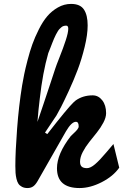

<svg xmlns="http://www.w3.org/2000/svg" viewBox="-20 -951 623 971"><path d="M207.5 -280.3 219.2 -272.9Q320.8 -403.3 350.1 -431.6Q357.9 -439.5 362.8 -442.9Q399.4 -468.8 448.7 -468.8Q477.5 -468.8 497.1 -443.8Q516.6 -418.9 516.6 -378.9Q516.6 -356.9 502.9 -331.1Q489.3 -305.2 470 -281Q450.7 -256.8 431.4 -232.7Q412.1 -208.5 398.4 -182.1Q384.8 -155.8 384.8 -133.3Q384.8 -115.7 393.3 -108.2Q401.9 -100.6 419.9 -100.6Q437.5 -100.6 460.7 -120.4Q483.9 -140.1 517.1 -179.7Q550.3 -219.2 553.7 -222.7L583 -103Q552.7 -59.6 494.6 -29.8Q436.5 0 382.3 0Q268.1 0 268.1 -100.1Q268.1 -172.4 337.9 -262.7Q342.8 -267.6 350.8 -275.1Q358.9 -282.7 362.5 -286.4Q366.2 -290 370.4 -295.2Q374.5 -300.3 376.2 -304.2Q377.9 -308.1 377.9 -312Q377.9 -335 363.8 -335Q341.8 -335 313.5 -286.6L169.9 -34.7Q158.7 -15.6 147 -7.8Q135.3 0 119.1 0Q103 0 91.3 -6.1Q79.6 -12.2 73.2 -21.7Q66.9 -31.2 63.2 -46.9Q59.6 -62.5 58.6 -76.9Q57.6 -91.3 57.6 -112.3Q57.6 -182.1 66.4 -299.3Q75.2 -416.5 91.8 -518.6Q97.2 -549.3 102.5 -575.9Q107.9 -602.5 119.4 -647Q130.9 -691.4 143.6 -726.8Q156.2 -762.2 176.3 -802.2Q196.3 -842.3 219 -868.9Q241.7 -895.5 272.9 -913.3Q304.2 -931.2 339.4 -931.2Q385.7 -931.2 404.5 -902.8Q423.3 -874.5 423.3 -822.8Q423.3 -775.9 408.2 -713.9Q393.1 -651.9 373.3 -599.4Q353.5 -546.9 328.4 -492.4Q303.2 -438 289.1 -410.6Q274.9 -383.3 265.6 -367.2ZM314.9 -821.3Q308.1 -821.3 302 -819.6Q295.9 -817.9 290.5 -813.2Q285.2 -808.6 280.8 -804.2Q276.4 -799.8 271.2 -791Q266.1 -782.2 262.5 -775.4Q258.8 -768.6 253.4 -755.9Q248 -743.2 244.6 -734.4Q241.2 -725.6 234.9 -709.2Q228.5 -692.9 224.1 -682.1Q195.8 -583 181.2 -452.6Q173.8 -393.1 169.4 -334.5Q179.7 -364.7 200 -424.8Q220.2 -484.9 235.6 -531.5Q251 -578.1 259.8 -605Q263.7 -617.7 281.7 -663.1Q299.8 -708.5 312.5 -747.3Q325.2 -786.1 325.2 -805.7Q325.2 -821.3 314.9 -821.3Z"/></svg>

Font: iCiel Pacifico
Style: Regular
Weight: 400
Designer: Vernon Adams
Foundry: Vernon Adams
Version: Version 1.00 September 26, 2014, initial release